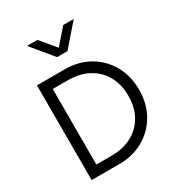

<svg xmlns="http://www.w3.org/2000/svg" viewBox="-218 -1089 1138 1229"><g transform="rotate(-30 351.5 -475.0)"><path d="M97 0V-700H302Q403 -700 481.5 -655Q560 -610 604.8 -531Q649.5 -452 649.5 -349Q649.5 -247.5 604.8 -168.8Q560 -90 481.5 -45Q403 0 302 0ZM173 -71H285Q371 -71 435.2 -105.2Q499.5 -139.5 535 -202.2Q570.5 -265 570.5 -349Q570.5 -434.5 535.2 -497.2Q500 -560 435.8 -594.8Q371.5 -629.5 285 -629.5H173ZM299 -792 168 -950.5H245L338.5 -839L436 -950.5H513.5L375.5 -792Z"/></g></svg>

Font: Geologica ExtraLight
Style: Regular
Weight: 200
Designer: Sindre Bremnes, Frode Helland
Foundry: Monokrom Skriftforlag AS
Version: Version 1.010; ttfautohint (v1.8.4.7-5d5b);gftools[0.9.28]